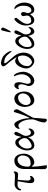

<svg xmlns="http://www.w3.org/2000/svg" viewBox="1524 -2265 1026 4114"><g transform="rotate(-90 2037.0 -208.0)"><path d="M405 -430C395 -430 407 -400 322 -400C256 -400 221 -408 140 -408C75 -408 15 -341 15 -296C15 -277 20 -268 28 -268C36 -268 40 -274 42 -279C59 -331 99 -345 126 -345C126 -345 178 -344 193 -343C203 -342 209 -339 209 -327C209 -313 170 -126 170 -76C170 -9 198 14 232 14C282 14 324 -28 324 -62C324 -73 323 -78 314 -78C311 -78 288 -64 267 -64C253 -64 225 -82 225 -119C225 -130 232 -284 240 -329C242 -338 250 -341 260 -341C274 -341 341 -332 368 -332C392 -332 420 -370 420 -399C420 -422 415 -430 405 -430Z M763 -246C763 -132 712 -64 581 -64C553 -64 522 -90 522 -112C522 -302 611 -345 675 -345C724 -345 763 -295 763 -246ZM523 -22C523 -39 527 -45 533 -37C552 -12 578 14 613 14C723 14 801 -98 801 -208C801 -312 757 -414 653 -414C542 -414 473 -325 473 -204C473 -129 470 209 470 234C470 269 498 285 528 285C547 285 553 283 553 263C553 245 535 164 528 78C525 43 523 7 523 -22Z M1135 -193C1135 -156 1126 -140 1092 -107C1058 -74 999 -42 969 -42C936 -42 911 -68 911 -141C911 -238 994 -323 1041 -323C1081 -323 1135 -254 1135 -193ZM1153 -119C1159 -55 1197 15 1243 15C1282 15 1341 -25 1341 -96C1341 -105 1339 -111 1330 -111C1328 -111 1294 -58 1257 -58C1207 -58 1183 -112 1183 -162C1183 -183 1185 -198 1192 -213C1216 -266 1269 -345 1269 -381C1269 -394 1260 -414 1236 -414C1191 -414 1181 -343 1165 -279C1164 -275 1161 -265 1160 -265C1158 -265 1156 -273 1154 -279C1136 -337 1105 -394 1035 -394C952 -394 871 -252 871 -142C871 -51 909 14 976 14C1070 14 1131 -62 1153 -119Z M1575 -100C1573 -96 1570 -94 1566 -94C1561 -94 1561 -102 1561 -107C1561 -226 1492 -414 1432 -414C1371 -414 1331 -345 1331 -313C1331 -303 1334 -301 1341 -301C1348 -301 1371 -328 1402 -328C1455 -328 1524 -231 1535 -84C1537 -53 1540 -7 1526 26C1514 54 1470 160 1470 228C1470 254 1499 285 1521 285C1532 285 1546 273 1549 254C1553 232 1567 40 1568 11C1568 7 1570 -8 1575 -19C1648 -165 1753 -327 1753 -363C1753 -398 1727 -426 1705 -426C1697 -426 1692 -414 1690 -406C1672 -341 1624 -192 1575 -100Z M2093 -235C2093 -141 2017 -64 1923 -64C1874 -64 1843 -111 1843 -160C1843 -252 1916 -334 2008 -334C2057 -334 2093 -284 2093 -235ZM1943 14C2053 14 2133 -85 2133 -195C2133 -299 2087 -414 1983 -414C1872 -414 1803 -306 1803 -195C1803 -97 1845 14 1943 14Z M2288 -256C2288 -204 2250 -132 2250 -106C2250 -45 2297 14 2366 14C2465 14 2557 -109 2557 -227C2557 -300 2515 -424 2468 -424C2464 -424 2460 -421 2460 -416C2460 -409 2502 -343 2502 -249C2502 -155 2432 -62 2362 -62C2316 -62 2299 -81 2299 -140C2299 -166 2333 -255 2333 -307C2333 -376 2310 -414 2261 -414C2226 -414 2183 -359 2183 -327C2183 -317 2186 -315 2193 -315C2200 -315 2209 -328 2240 -328C2286 -328 2288 -277 2288 -256Z M2677 -131C2677 -249 2761 -338 2859 -338C2896 -338 2905 -264 2905 -230C2905 -118 2819 -37 2762 -37C2728 -37 2677 -79 2677 -131ZM2627 -158C2627 -61 2718 14 2786 14C2868 14 2967 -81 2967 -213C2967 -299 2929 -374 2898 -410C2852 -464 2794 -534 2762 -572C2752 -585 2738 -610 2738 -622C2738 -628 2748 -630 2752 -630C2778 -630 2819 -629 2860 -606C2935 -564 2976 -474 2992 -474C2997 -474 3000 -477 3000 -482C3000 -498 2994 -551 2903 -640C2865 -677 2771 -701 2740 -701C2713 -701 2671 -673 2671 -658C2671 -627 2708 -582 2719 -570C2765 -522 2831 -431 2866 -374C2871 -366 2868 -358 2854 -372C2843 -383 2808 -396 2787 -396C2693 -396 2627 -244 2627 -158Z M3434 -512C3455 -548 3505 -646 3505 -656C3505 -672 3486 -697 3467 -697C3459 -697 3445 -691 3442 -679C3432 -643 3401 -521 3401 -503C3401 -494 3401 -490 3410 -490C3418 -490 3428 -502 3434 -512ZM3309 -193C3309 -156 3300 -140 3266 -107C3232 -74 3173 -42 3143 -42C3110 -42 3085 -68 3085 -141C3085 -238 3168 -323 3215 -323C3255 -323 3309 -254 3309 -193ZM3327 -119C3333 -55 3371 15 3417 15C3456 15 3515 -25 3515 -96C3515 -105 3513 -111 3504 -111C3502 -111 3468 -58 3431 -58C3381 -58 3357 -112 3357 -162C3357 -183 3359 -198 3366 -213C3390 -266 3443 -345 3443 -381C3443 -394 3434 -414 3410 -414C3365 -414 3355 -343 3339 -279C3338 -275 3335 -265 3334 -265C3332 -265 3330 -273 3328 -279C3310 -337 3279 -394 3209 -394C3126 -394 3045 -252 3045 -142C3045 -51 3083 14 3150 14C3244 14 3305 -62 3327 -119Z M3816 -108C3814 -115 3812 -131 3814 -137C3825 -166 3836 -196 3836 -221C3836 -254 3815 -270 3797 -270C3765 -270 3749 -247 3749 -219C3749 -198 3761 -169 3761 -147C3761 -92 3720 -52 3643 -52C3601 -52 3582 -100 3582 -140C3582 -236 3712 -355 3712 -370C3712 -386 3704 -414 3689 -414C3661 -414 3547 -311 3547 -170C3547 -86 3577 14 3662 14C3747 14 3775 -74 3789 -74C3798 -74 3802 14 3882 14C3986 14 4039 -96 4039 -200C4039 -302 3975 -414 3911 -414C3906 -414 3902 -406 3902 -399C3902 -394 3972 -347 3972 -220C3972 -142 3948 -49 3870 -49C3830 -49 3821 -87 3816 -108Z"/></g></svg>

Font: EB Garamond SC 08
Style: Regular
Weight: 400
Version: Version 0.016